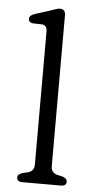

<svg xmlns="http://www.w3.org/2000/svg" viewBox="-53 -765 396 798"><g transform="rotate(5 145.0 -366.0)"><path d="M187.5 -707V-77Q187.5 -50 213.5 -43L235 -38Q255 -31.5 255 -18Q255 0 232 0H71.5Q48.5 0 48.5 -18Q48.5 -31.5 69 -38L91 -43Q117 -50 117 -77V-632.5Q117 -658.5 96 -660.5L57 -661.5Q39.5 -664 39.5 -678.5Q39.5 -693 60 -700L125.5 -721Q136.5 -724.5 146.5 -728.2Q156.5 -732 164 -732Q187.5 -732 187.5 -707Z"/></g></svg>

Font: Fraunces 9pt SuperSoft Light
Style: Regular
Weight: 300
Version: Version 1.000;[b76b70a41]